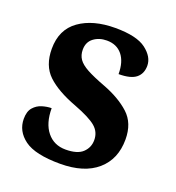

<svg xmlns="http://www.w3.org/2000/svg" viewBox="-107 -634 669 731"><g transform="rotate(20 227.0 -269.0)"><path d="M216 10Q115 10 71.5 -22Q28 -54 28 -104Q28 -134 42 -150Q56 -166 76 -172Q96 -178 114 -178Q114 -117 142 -82.5Q170 -48 217 -48Q265 -48 286.5 -68.5Q308 -89 308 -119Q308 -152 283 -173Q258 -194 195 -218Q117 -247 77 -285Q37 -323 37 -391Q37 -469 92.5 -508.5Q148 -548 238 -548Q325 -548 363 -519Q401 -490 401 -454Q401 -422 379.5 -404.5Q358 -387 309 -387Q309 -437 286.5 -464.5Q264 -492 224 -492Q193 -492 171 -475.5Q149 -459 149 -428Q149 -406 160 -390Q171 -374 197.5 -359.5Q224 -345 272 -327Q338 -302 378.5 -265Q419 -228 419 -162Q419 -82 366 -36Q313 10 216 10Z"/></g></svg>

Font: Noto Serif Thai SemiCondensed
Style: Bold
Weight: 700
Width: 4
Designer: Monotype Design Team
Foundry: Monotype Imaging Inc.
Version: Version 2.002; ttfautohint (v1.8.4.7-5d5b)